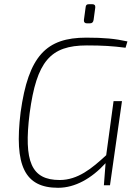

<svg xmlns="http://www.w3.org/2000/svg" viewBox="-20 -881 661 913"><path d="M393 -770H407C418 -770 423 -775 425 -786L433 -845C434 -856 429 -861 419 -861H403C392 -861 388 -857 387 -845L379 -786C378 -776 383 -770 393 -770ZM393 -665C467 -665 515 -662 577 -654L586 -684C527 -697 475 -702 390 -702C201 -702 115 -616 78 -347C47 -94 97 12 256 12C337 12 415 -32 482 -105L474 0H503L560 -400H520L485 -143C417 -80 350 -25 264 -25C129 -25 92 -112 121 -343C154 -589 219 -665 393 -665Z"/></svg>

Font: Exo 2 Extra Light
Style: Italic
Weight: 250
Italic angle: -8°
Designer: Natanael Gama
Version: Version 1.001;PS 001.001;hotconv 1.0.88;makeotf.lib2.5.64775